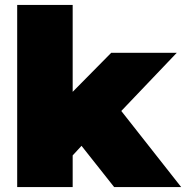

<svg xmlns="http://www.w3.org/2000/svg" viewBox="-20 -762 758 782"><path d="M50 0V-742H276V-388L433 -547H700L474 -310L718 0H445L312 -168L276 -129V0Z"/></svg>

Font: Montserrat Black
Style: Regular
Weight: 900
Designer: Julieta Ulanovsky
Foundry: Julieta Ulanovsky
Version: Version 9.000; ttfautohint (v1.8.4.7-5d5b)